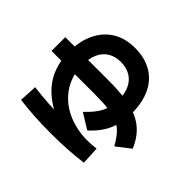

<svg xmlns="http://www.w3.org/2000/svg" viewBox="-196 -1011 1272 1272"><g transform="rotate(-45 440.0 -374.5)"><path d="M71.1 -118.9Q53.3 -255.6 53.3 -413.3Q53.3 -571.1 71.1 -707.8L196.7 -701.1Q178.9 -567.8 178.9 -413.3Q178.9 -387.8 179.4 -361.1Q180 -334.4 181.1 -310L120 -352.2Q143.3 -441.1 180.6 -507.8Q217.8 -574.4 267.8 -619.4Q317.8 -664.4 381.7 -686.7Q445.6 -708.9 522.2 -708.9Q622.2 -708.9 695.6 -673.3Q768.9 -637.8 808.9 -572.8Q848.9 -507.8 848.9 -416.7Q848.9 -325.6 810.6 -260Q772.2 -194.4 700 -160Q627.8 -125.6 527.8 -125.6Q437.8 -125.6 368.3 -156.1Q298.9 -186.7 237.8 -254.4L304.4 -362.2Q361.1 -301.1 412.2 -275.6Q463.3 -250 527.8 -250Q588.9 -250 631.1 -270.6Q673.3 -291.1 695 -328.9Q716.7 -366.7 716.7 -416.7Q716.7 -470 693.3 -507.8Q670 -545.6 626.7 -565Q583.3 -584.4 522.2 -584.4Q440 -584.4 373.9 -550Q307.8 -515.6 263.3 -452.8Q218.9 -390 201.1 -306.7Q183.3 -223.3 196.7 -125.6ZM290 -53.3Q337.8 -80 367.8 -106.7Q397.8 -133.3 413.9 -169.4Q430 -205.6 436.7 -258.3Q443.3 -311.1 443.3 -388.9V-794.4H572.2V-388.9Q572.2 -293.3 561.7 -223.3Q551.1 -153.3 527.2 -102.8Q503.3 -52.2 463.9 -16.7Q424.4 18.9 365.6 44.4Z"/></g></svg>

Font: Paperlogy 7 Bold
Style: Regular
Weight: 700
Designer: redesigned by Lee Juim, glyphs from Gmarket Sans & Montserrat
Foundry: PT&
Version: Version 1.001